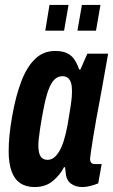

<svg xmlns="http://www.w3.org/2000/svg" viewBox="-20 -744 457 776"><path d="M120 12Q85 12 61.5 -4Q38 -20 26.5 -52.5Q15 -85 15 -133Q15 -164 18.5 -199Q22 -234 29 -273Q43 -354 65.5 -413.5Q88 -473 121.5 -505.5Q155 -538 203 -538Q233 -538 252 -528.5Q271 -519 282 -501.5Q293 -484 300 -463H305L333 -527H417L393 -392Q389 -369 382.5 -334.5Q376 -300 369 -262Q362 -224 356.5 -189Q351 -154 347.5 -130.5Q344 -107 344 -103Q344 -92 348.5 -86.5Q353 -81 363 -81H391L377 -3Q363 3 345.5 7.5Q328 12 313 12Q286 12 266.5 -2Q247 -16 245 -51Q244 -54 244 -58.5Q244 -63 243 -67L239 -69Q223 -37 193.5 -12.5Q164 12 120 12ZM172 -98Q186 -98 197.5 -106.5Q209 -115 219.5 -132.5Q230 -150 238 -176Q246 -202 253 -238Q261 -286 265 -312Q269 -338 270 -352Q271 -366 271 -376Q271 -396 267 -409Q263 -422 254.5 -429Q246 -436 232 -436Q213 -436 199 -421.5Q185 -407 174.5 -377Q164 -347 155 -299Q146 -251 142 -223.5Q138 -196 136.5 -182Q135 -168 135 -157Q135 -126 144 -112Q153 -98 172 -98ZM163 -620 180 -724H257L239 -620ZM293 -620 311 -724H386L368 -620Z"/></svg>

Font: Archivo ExtraCondensed
Style: Bold Italic
Weight: 700
Width: 2
Italic angle: -10°
Designer: Hector Gatti
Foundry: Omnibus-Type
Version: Version 2.001